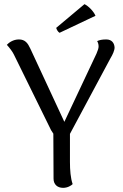

<svg xmlns="http://www.w3.org/2000/svg" viewBox="-20 -894 593 925"><path d="M267 -736 440 -818C431 -840 406 -865 387 -874L251 -760C251 -754 260 -739 267 -736ZM532 -665C531 -686 519 -704 492 -704C471 -704 459 -701 448 -696C452 -690 455 -680 455 -671C455 -662 452 -652 445 -636L290 -307L126 -660C114 -686 101 -704 71 -704C43 -704 22 -688 13 -678C26 -664 41 -644 47 -631L226 -267L237 -250L238 -33C238 -6 256 11 284 11C306 11 323 0 330 -7C320 -36 317 -74 317 -114V-249L512 -613C523 -631 532 -651 532 -665Z"/></svg>

Font: Arima Koshi
Style: Regular
Weight: 400
Designer: Joana Correia and Natanael Gama
Foundry: NDISCOVER
Version: Version 1.019;PS 001.019;hotconv 1.0.88;makeotf.lib2.5.64775